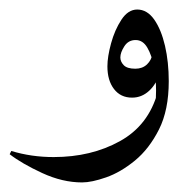

<svg xmlns="http://www.w3.org/2000/svg" viewBox="-45 -218 400 399"><path d="M305.7 -49.3Q305.7 10.7 285.4 51Q265.1 91.3 235.4 115.7Q205.6 140.1 175.5 150.6Q145.5 161.1 125.5 161.1Q85 161.1 42.7 141.6Q0.5 122.1 -24.9 102.5L-21.5 95.7Q20 108.4 66.4 108.4Q144.5 108.4 204.1 75.4Q263.7 42.5 282.7 -26.4ZM273.4 24.9Q279.3 1.5 279.3 -29.8Q279.3 -54.7 274.9 -78.9Q270.5 -103 261.2 -118.9Q252 -134.8 236.8 -134.8Q221.7 -134.8 213.4 -121.8Q205.1 -108.9 205.1 -98.6Q205.1 -89.8 212.2 -82.5Q219.2 -75.2 236.3 -75.2Q251 -75.2 260.5 -84.2Q270 -93.3 272 -106.9L286.1 -65.4Q280.3 -43.5 264.9 -29.3Q249.5 -15.1 229.5 -15.1Q205.6 -15.1 191.9 -33Q178.2 -50.8 178.2 -80.1Q178.2 -100.1 185.8 -127.9Q193.4 -155.8 207.3 -177Q221.2 -198.2 240.2 -198.2Q260.7 -198.2 275.4 -177.5Q290 -156.7 297.9 -122.8Q305.7 -88.9 305.7 -49.3Q300.3 -24.9 292 -7.1Q283.7 10.7 273.4 24.9Z"/></svg>

Font: Lateef Light
Style: Regular
Weight: 300
Designer: SIL International
Foundry: SIL International
Version: Version 4.200